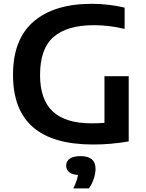

<svg xmlns="http://www.w3.org/2000/svg" viewBox="-20 -770 788 1033"><path d="M481 7.5Q265.5 7.5 157.8 -85.5Q50 -178.5 50 -368Q50 -559 161 -654.2Q272 -749.5 474 -749.5Q563 -749.5 650.5 -729V-614.5Q606.5 -625 565.8 -629.8Q525 -634.5 485 -634.5Q342 -634.5 268.8 -571.8Q195.5 -509 195.5 -366.5Q195.5 -234 264 -170.2Q332.5 -106.5 472 -106.5Q507.5 -106.5 542 -109V-360H672.5V-9Q621 -0.5 575 3.5Q529 7.5 481 7.5ZM374.5 243.5Q395 202 399.5 171.5Q366 169 351 155.5Q336 142 336 121Q336 97.5 355 83.8Q374 70 414 70Q494 70 494 138Q494 163 484.5 191.8Q475 220.5 458.5 243.5Z"/></svg>

Font: Encode Sans SemiExpanded SemiExpanded SemiBold
Style: Regular
Weight: 600
Width: 6
Designer: Multiple Designers
Foundry: Impallari Type
Version: Version 3.000; ttfautohint (v1.8.3) -l 8 -r 50 -G 200 -x 14 